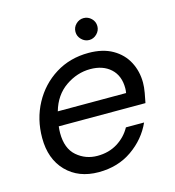

<svg xmlns="http://www.w3.org/2000/svg" viewBox="-102 -749 772 847"><g transform="rotate(-15 284.0 -325.0)"><path d="M246 12Q154 12 98.5 -45Q43 -102 43 -198Q43 -284 81 -354.5Q119 -425 185.5 -466.5Q252 -508 337 -508Q402 -508 446.5 -482.5Q491 -457 513.5 -414Q536 -371 536 -319Q536 -299 531.5 -273.5Q527 -248 523 -229H127Q125 -212 125 -199Q125 -128 165 -93.5Q205 -59 259 -59Q311 -59 350.5 -83.5Q390 -108 412 -148H495Q464 -79 399 -33.5Q334 12 246 12ZM326 -437Q266 -437 213 -400.5Q160 -364 140 -294H452Q453 -300 453.5 -305.5Q454 -311 454 -316Q454 -373 419 -405Q384 -437 326 -437ZM356 -562Q336 -562 321 -577Q306 -592 306 -612Q306 -633 321 -647.5Q336 -662 356 -662Q376 -662 391 -647.5Q406 -633 406 -612Q406 -592 391 -577Q376 -562 356 -562Z"/></g></svg>

Font: DeepMind Sans
Style: Italic
Weight: 400
Italic angle: -10°
Designer: Jonny Pinhorn / Modifications: Colophon Foundry
Foundry: Colophon Foundry
Version: Version 1.002; ttfautohint (v1.8.2)